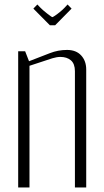

<svg xmlns="http://www.w3.org/2000/svg" viewBox="-20 -826 457 846"><path d="M223.1 -714.8H199.7L127 -788.1L144.5 -806.2L158.2 -792Q167.5 -782.2 187.7 -766.4Q208 -750.5 210.9 -750.5Q212.4 -750.5 221.4 -756.3Q230.5 -762.2 243.2 -772.5Q255.9 -782.7 264.6 -792L277.8 -806.2L295.4 -788.1ZM60.1 0V-600.1H90.8L107.9 -556.2L199.7 -591.8Q235.8 -606 275.4 -606Q315.4 -606 337.6 -581.8Q359.9 -557.6 359.9 -519.5V0H310.1V-512.2Q310.1 -544.9 292.5 -560.1Q274.9 -575.2 246.1 -575.2Q230.5 -575.2 210.9 -569.3L109.9 -536.1V0Z"/></svg>

Font: Reswysokr
Style: Regular
Weight: 500
Version: Version 0.984